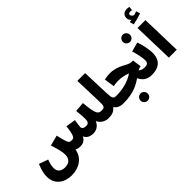

<svg xmlns="http://www.w3.org/2000/svg" viewBox="-41 -1896 3024 3024"><g transform="rotate(-45 1471.0 -383.5)"><path d="M322 232C481 232 625 144 646 -17C676 2 712 5 729 5C786 5 838 -8 876 -81C897 -25 951 5 1027 5C1082 5 1155 -21 1189 -107C1233 -16 1317 5 1368 5C1425 5 1458 -28 1458 -79C1458 -122 1432 -159 1378 -159C1304 -159 1271 -170 1247 -451L1084 -438C1095 -349 1098 -291 1098 -246C1098 -186 1080 -159 1028 -159C972 -159 950 -183 950 -214C950 -243 959 -296 969 -350L805 -376C781 -177 760 -161 708 -160C665 -159 649 -172 630 -234C623 -254 610 -301 592 -380L418 -335C451 -233 477 -138 477 -76C477 20 424 68 332 68C251 68 197 28 197 -49C197 -98 203 -131 231 -209L79 -263C31 -146 24 -89 24 -33C24 154 173 232 322 232Z M1368 5C1444 5 1499 -15 1540 -70C1576 -10 1643 5 1698 5C1754 5 1788 -28 1788 -79C1788 -122 1762 -159 1708 -159C1639 -159 1626 -178 1622 -293L1605 -760H1432L1447 -292C1451 -179 1439 -159 1378 -159Z M1698 5C1920 5 2039 -63 2127 -125C2171 -27 2247 5 2331 5C2387 5 2420 -28 2420 -79C2420 -122 2394 -159 2341 -159C2298 -159 2259 -167 2231 -195C2253 -207 2276 -216 2300 -219L2279 -367H2246C2158 -367 2070 -483 1879 -483C1835 -483 1793 -478 1753 -468L1779 -296C1815 -304 1856 -307 1889 -307C1962 -307 2023 -294 2090 -269C1984 -191 1832 -159 1708 -159ZM1996 244C2041 244 2075 209 2075 165C2075 120 2041 84 1996 84C1951 84 1916 120 1916 165C1916 209 1951 244 1996 244Z M2453 -607C2497 -607 2532 -643 2532 -686C2532 -732 2497 -769 2453 -769C2408 -769 2373 -732 2373 -686C2373 -643 2408 -607 2453 -607ZM2331 5C2423 5 2583 -21 2583 -230C2583 -337 2551 -450 2527 -520L2370 -477C2391 -408 2418 -303 2418 -236C2418 -178 2391 -159 2341 -159Z M2689 -761C2759 -774 2833 -795 2882 -813L2862 -880C2842 -872 2821 -865 2798 -859C2777 -866 2750 -885 2750 -913C2750 -931 2764 -943 2789 -943C2803 -943 2816 -941 2829 -938L2836 -1003C2822 -1008 2805 -1011 2784 -1011C2732 -1011 2677 -984 2677 -912C2677 -882 2693 -855 2714 -838C2703 -836 2689 -833 2671 -831ZM2710 0H2886L2867 -679H2691Z"/></g></svg>

Font: Noto Sans Arabic UI Cn Bk
Style: Regular
Weight: 900
Width: 3
Designer: Monotype Design Team, Nadine Chahine and Nizar Qandah
Foundry: Monotype Imaging Inc.
Version: Version 2.010